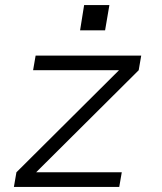

<svg xmlns="http://www.w3.org/2000/svg" viewBox="-20 -740 640 760"><path d="M35 0 45 -58 451 -462H111L121 -520H539L529 -462L123 -58H462L452 0ZM396 -620H297L313 -720H413Z"/></svg>

Font: Iosevka SS04 Lt Ex Obl
Style: Regular
Weight: 300
Width: 7
Italic angle: -9°
Monospace: yes
Designer: Belleve Invis
Foundry: Belleve Invis
Version: Version 19.0.0; ttfautohint (v1.8.4)